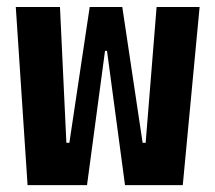

<svg xmlns="http://www.w3.org/2000/svg" viewBox="-20 -538 626 558"><path d="M343.3 0H511.2L560.1 -517.6H435.1L403.3 -123H394.5L335.4 -517.6H240.7L181.6 -123H172.9L154.3 -517.6H25.9L60.1 0H232.9L285.2 -390.1H291Z"/></svg>

Font: CaskaydiaCove Nerd Font
Style: Bold
Weight: 700
Designer: Aaron Bell
Foundry: Saja Typeworks
Version: Version 2111.1;Nerd Fonts 2.3.0